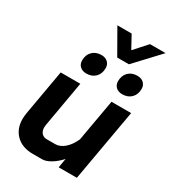

<svg xmlns="http://www.w3.org/2000/svg" viewBox="-218 -1029 1034 1152"><g transform="rotate(30 299.0 -453.0)"><path d="M37 -144Q37 -158 41 -186L96 -499H232L177 -184Q175 -170 175 -165Q175 -140 188 -125Q201 -110 224 -110H282Q316 -110 346.5 -137Q377 -164 397 -210L448 -499H584L496 0H370L381 -64Q351 -31 318.5 -11.5Q286 8 259 8H195Q122 8 79.5 -33.5Q37 -75 37 -144ZM249 -914H348L396 -826L475 -914H583L426 -746H345ZM171 -626Q171 -665 194.5 -688.5Q218 -712 257 -712Q284 -712 300.5 -696.5Q317 -681 317 -656Q317 -617 293.5 -593.5Q270 -570 232 -570Q204 -570 187.5 -585.5Q171 -601 171 -626ZM420 -626Q420 -665 443.5 -688.5Q467 -712 505 -712Q533 -712 549.5 -696.5Q566 -681 566 -656Q566 -617 542.5 -593.5Q519 -570 480 -570Q453 -570 436.5 -585.5Q420 -601 420 -626Z"/></g></svg>

Font: Bai Jamjuree
Style: Bold Italic
Weight: 700
Italic angle: -10°
Designer: Katatrad Aksorn Co.,Ltd.
Foundry: Cadson Demak Co.,Ltd.
Version: Version 1.000; ttfautohint (v1.6)